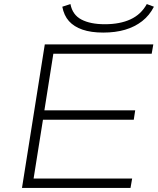

<svg xmlns="http://www.w3.org/2000/svg" viewBox="-20 -923 776 943"><path d="M88 0 200 -705H733L725 -659H242L198 -381H644L637 -335H191L145 -46H629L621 0ZM487 -763Q427 -763 385 -777.5Q343 -792 318.5 -819.5Q294 -847 286 -890L326 -903Q336 -850 380 -827Q424 -804 495 -804Q569 -804 621 -828Q673 -852 701 -903L736 -890Q714 -847 678 -819Q642 -791 594.5 -777Q547 -763 487 -763Z"/></svg>

Font: Nunito Sans 10pt Expanded ExtraLight
Style: Italic
Weight: 250
Width: 7
Italic angle: -9°
Designer: Vernon Adams
Foundry: Vernon Adams
Version: Version 3.101;gftools[0.9.27]